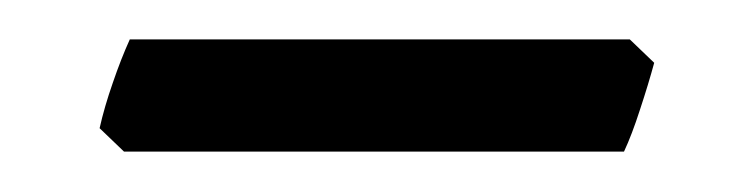

<svg xmlns="http://www.w3.org/2000/svg" viewBox="-20 -298 377 96"><path d="M307.1 -266.6Q304.2 -255.9 300 -243.2Q295.9 -230.5 292 -222.2H42L29.8 -233.9Q32.2 -244.6 36.4 -256.6Q40.5 -268.6 44.9 -278.3H294.9Z"/></svg>

Font: Gentium Plus Eur
Style: Regular
Weight: 400
Designer: J. Victor Gaultney, Annie Olsen, Iska Routamaa, Becca Hirsbrunner
Foundry: SIL International
Version: Version 5.000